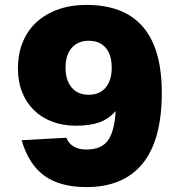

<svg xmlns="http://www.w3.org/2000/svg" viewBox="-20 -746 732 782"><path d="M332 16Q225 16 161 -30Q97 -76 68 -175L250 -185Q270 -137 332 -137Q392 -137 419 -173Q446 -209 451 -294Q424 -262 385.5 -248Q347 -234 290 -234Q236 -234 192.5 -250.5Q149 -267 118 -297.5Q87 -328 70 -371Q53 -414 53 -466Q53 -526 72.5 -574Q92 -622 128.5 -655.5Q165 -689 216.5 -707.5Q268 -726 332 -726Q639 -726 639 -368Q639 -176 561 -80Q483 16 332 16ZM341 -360Q386 -360 410.5 -389.5Q435 -419 435 -470Q435 -523 410.5 -551.5Q386 -580 341 -580Q298 -580 272.5 -551.5Q247 -523 247 -470Q247 -419 272 -389.5Q297 -360 341 -360Z"/></svg>

Font: Geist Black
Style: Regular
Weight: 400
Designer: Basement.studio, Andrés Briganti, Mateo Zaragoza
Foundry: Basement.studio, Vercel, Andrés Briganti, Guido Ferreyra, Mateo Zaragoza
Version: Version 1.401